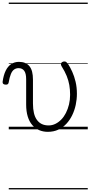

<svg xmlns="http://www.w3.org/2000/svg" viewBox="-67 -989 691 1468"><path d="M298 19Q263 19 232.5 6Q202 -7 179.5 -33Q157 -59 145 -98.5Q133 -138 133 -190V-383Q133 -428 118 -448Q103 -468 75 -468Q56 -468 41 -457.5Q26 -447 16 -422.5Q6 -398 -1 -357Q-3 -348 -9 -344.5Q-15 -341 -27 -342Q-37 -343 -42.5 -348Q-48 -353 -47 -364Q-40 -415 -23.5 -448.5Q-7 -482 18.5 -499Q44 -516 78 -516Q104 -516 124 -508Q144 -500 158 -483Q172 -466 178.5 -440.5Q185 -415 185 -380V-198Q185 -156 192.5 -124.5Q200 -93 215.5 -72Q231 -51 253 -40.5Q275 -30 305 -30Q332 -30 356.5 -42Q381 -54 401.5 -75Q422 -96 437 -125.5Q452 -155 460.5 -190Q469 -225 469 -264Q469 -304 463 -338.5Q457 -373 443 -408Q429 -443 403 -484Q397 -494 399 -502Q401 -510 408.5 -514.5Q416 -519 425 -519Q435 -519 440.5 -514Q446 -509 455 -497Q470 -474 485.5 -440Q501 -406 511 -363.5Q521 -321 521 -272Q521 -229 512 -187Q503 -145 485 -108Q467 -71 440.5 -42.5Q414 -14 378.5 2.5Q343 19 298 19ZM0 449H604V459H0ZM0 -20H604V0H0ZM0 -505H604V-500H0ZM0 -969H604V-959H0Z"/></svg>

Font: Playwrite IT Trad Guides
Style: Regular
Weight: 400
Designer: Veronika Burian, José Scaglione
Foundry: TypeTogether
Version: Version 1.003